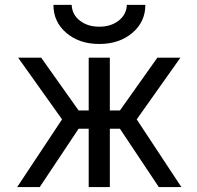

<svg xmlns="http://www.w3.org/2000/svg" viewBox="-20 -759 801 781"><path d="M340.8 2V-235.4H299.8L141.6 2H49.8L232.4 -273.4L53.7 -524.4H147.5L299.8 -309.6H340.8V-524.4H426.8V-309.6H467.8L620.1 -524.4H713.9L536.1 -273.4L717.8 2H626L467.8 -235.4H426.8V2ZM197.3 -739.3H271.5Q273.4 -699.2 305.2 -674.8Q336.9 -650.4 383.8 -650.4Q430.7 -650.4 462.4 -674.8Q494.1 -699.2 496.1 -739.3H571.3Q571.3 -669.9 518.1 -625Q464.8 -580.1 383.8 -580.1Q302.7 -580.1 250 -625Q197.3 -669.9 197.3 -739.3Z"/></svg>

Font: Gen Shin Gothic Regular
Style: Regular
Weight: 400
Designer: [Source Han Sans]
Ryoko NISHIZUKA  (kana & ideographs); Paul D. Hunt (Latin, Greek & Cyrillic); Wenlong ZHANG  (bopomofo
Version: Version 1.002.20150607